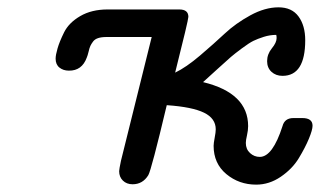

<svg xmlns="http://www.w3.org/2000/svg" viewBox="-20 -498 873 524"><path d="M131.8 -337.9Q131.8 -347.7 137 -365.7Q142.1 -383.8 155 -409.9Q168 -436 199 -454.1Q230 -472.2 273.9 -472.2H469.2Q494.1 -472.2 494.1 -452.1Q494.1 -443.4 458 -299.8Q487.8 -314 525.9 -346.4Q564 -378.9 593.5 -406.5Q623 -434.1 663.1 -456.1Q703.1 -478 740.2 -478Q776.4 -478 794.7 -453.1Q813 -428.2 813 -388.2Q813 -291 751 -291Q732.9 -291 720.9 -302Q709 -313 709 -331.1Q709 -350.1 721.9 -366Q734.9 -381.8 734.9 -394Q734.9 -399.9 733.9 -402.8Q716.8 -402.8 700 -397.5Q683.1 -392.1 671.6 -386.5Q660.2 -380.9 640.1 -366Q620.1 -351.1 610.1 -342.5Q600.1 -334 573.5 -309.6Q546.9 -285.2 534.2 -273.9Q657.2 -244.1 657.2 -153.8Q657.2 -142.6 654.1 -128.9Q650.9 -115.2 650.9 -107.9Q650.9 -90.8 662.4 -80.3Q673.8 -69.8 689 -69.8Q724.1 -69.8 751 -153.8Q756.8 -175.8 780.8 -175.8H805.2Q833 -175.8 833 -154.8Q833 -143.6 823 -119.4Q813 -95.2 795.4 -66.2Q777.8 -37.1 746.3 -15.6Q714.8 5.9 679.2 5.9Q632.3 5.9 597.7 -22.9Q563 -51.8 563 -100.1Q563 -106.9 565.9 -122.1Q568.8 -137.2 568.8 -145Q568.8 -174.8 536.9 -190.4Q504.9 -206.1 436 -210.9H435.1Q393.1 -34.2 384.8 -20Q369.6 4.9 341.8 4.9Q325.7 4.9 315.4 -5.1Q305.2 -15.1 305.2 -30.8Q305.2 -35.6 310.1 -59.1L394 -397H271Q256.8 -397 247.8 -394Q238.8 -391.1 233.9 -384.5Q229 -377.9 226.6 -372.6Q224.1 -367.2 221.7 -356.7Q219.2 -346.2 216.8 -340.8Q203.6 -304.7 168 -305.2Q152.8 -305.2 142.3 -313.5Q131.8 -321.8 131.8 -337.9Z"/></svg>

Font: CMU Concrete
Style: BoldItalic
Weight: 700
Italic angle: -14.04°
Version: Version 0.7.0